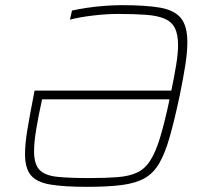

<svg xmlns="http://www.w3.org/2000/svg" viewBox="-20 -716 802 744"><path d="M318 8Q227 8 174.5 -1Q122 -10 99.5 -37Q77 -64 77 -119Q77 -158 86 -213Q95 -268 110 -344L114 -365H644Q656 -423 663 -466.5Q670 -510 670 -541Q670 -582 658 -606.5Q646 -631 619 -643Q592 -655 547.5 -658.5Q503 -662 436 -662Q394 -662 342 -656Q290 -650 251 -640L259 -675Q285 -681 319 -686Q353 -691 388 -693.5Q423 -696 452 -696Q544 -696 599.5 -686.5Q655 -677 680.5 -646.5Q706 -616 706 -552Q706 -514 698 -463Q690 -412 676 -344Q656 -250 638 -186.5Q620 -123 597.5 -84Q575 -45 540.5 -25.5Q506 -6 452 1Q398 8 318 8ZM325 -26Q390 -26 435 -29.5Q480 -33 510.5 -47Q541 -61 562 -93.5Q583 -126 600.5 -183.5Q618 -241 637 -331H143Q128 -262 120 -213Q112 -164 112 -130Q112 -80 133 -58Q154 -36 200.5 -31Q247 -26 325 -26Z"/></svg>

Font: Saira SemiExpanded Thin
Style: Italic
Weight: 250
Width: 6
Italic angle: -12°
Designer: Hector Gatti with collaboration of the Omnibus-Type team
Foundry: Omnibus-Type
Version: Version 1.101